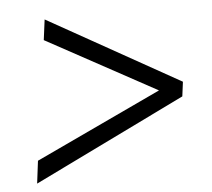

<svg xmlns="http://www.w3.org/2000/svg" viewBox="-43 -611 676 613"><g transform="rotate(-5 295.0 -305.0)"><path d="M538 -282 52 -45 61 -117.5 465.5 -307.5 113 -499.5 121.5 -565 544 -328.5Z"/></g></svg>

Font: Merriweather 72pt
Style: Italic
Weight: 400
Italic angle: -7.8°
Version: Version 2.101